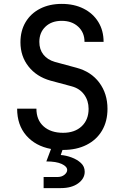

<svg xmlns="http://www.w3.org/2000/svg" viewBox="-20 -760 640 986"><path d="M204 206V149H275Q297 149 311 137.5Q325 126 325 113Q325 95 297 82Q269 69 218 69L242 5Q162 -10 115 -64Q68 -118 68 -202H167Q167 -144 204 -111Q241 -78 304 -78Q364 -78 399.5 -111.5Q435 -145 435 -201Q435 -243 412 -274.5Q389 -306 347 -317L239 -346Q168 -366 126.5 -418.5Q85 -471 85 -543Q85 -602 111.5 -646.5Q138 -691 186 -715.5Q234 -740 297 -740Q361 -740 409.5 -715.5Q458 -691 485 -647Q512 -603 512 -545H414Q414 -593 381.5 -623Q349 -653 297 -653Q245 -653 213.5 -623Q182 -593 182 -545Q182 -506 203 -479.5Q224 -453 262 -442L373 -412Q448 -392 490 -335.5Q532 -279 532 -201Q532 -137 504 -89.5Q476 -42 424.5 -16Q373 10 304 10Q302 10 301 10L292 36Q319 38 347.5 48.5Q376 59 395.5 77Q415 95 415 122Q415 157 381.5 181.5Q348 206 292 206Z"/></svg>

Font: JetBrainsMono NFM Medium
Style: Regular
Weight: 500
Monospace: yes
Designer: Philipp Nurullin, Konstantin Bulenkov
Foundry: JetBrains
Version: Version 2.304; ttfautohint (v1.8.4.7-5d5b);Nerd Fonts 3.3.0